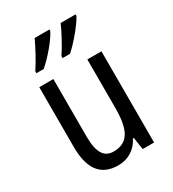

<svg xmlns="http://www.w3.org/2000/svg" viewBox="-187 -868 880 979"><g transform="rotate(-30 252.5 -378.0)"><path d="M414 -757V-766H326C312 -732 274 -660 245 -617V-606H289C329 -641 392 -715 414 -757ZM260 -757V-766H173C156 -729 121 -662 91 -617V-606H134C181 -646 238 -714 260 -757ZM434 -537H351V-253C351 -126 321 -63 233 -63C177 -63 151 -106 151 -199V-537H68V-186C68 -62 112 10 219 10C275 10 324 -18 351 -72H356L367 0H434Z"/></g></svg>

Font: Noto Sans Georgian Condensed
Style: Regular
Weight: 400
Width: 3
Designer: Monotype Design Team, Akaki Razmadze
Foundry: Google LLC
Version: Version 2.005